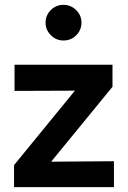

<svg xmlns="http://www.w3.org/2000/svg" viewBox="-20 -772 529 792"><path d="M38 0V-91L289 -398L40 -397V-505H444V-414L191 -105L450 -107V0ZM242 -605Q211 -605 189.5 -627Q168 -649 168 -678Q168 -709 189.5 -730.5Q211 -752 242 -752Q272 -752 294 -730.5Q316 -709 316 -679Q316 -648 294.5 -626.5Q273 -605 242 -605Z"/></svg>

Font: Red Hat Text SemiBold
Style: Regular
Weight: 600
Designer: Pentagram, MCKL
Foundry: MCKL
Version: Version 1.030